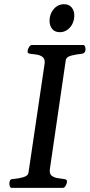

<svg xmlns="http://www.w3.org/2000/svg" viewBox="-20 -911 435 931"><path d="M25.4 -21Q25.4 -30.8 28.8 -36.6Q32.2 -42.5 43 -43Q66.9 -44.4 91.6 -51.3Q116.2 -58.1 118.2 -74.2L196.3 -602.5Q196.8 -605 196.8 -609.9Q196.8 -627.4 185.5 -635.5Q174.3 -643.6 158.4 -646.2Q142.6 -648.9 128.9 -649.9Q113.8 -651.4 113.8 -660.2Q113.8 -661.6 114.3 -663.8Q114.7 -666 114.7 -668Q114.7 -673.3 121.1 -683.1Q127.4 -692.9 135.7 -692.9H382.3Q390.6 -692.9 393.1 -683.1Q395.5 -673.3 394.5 -668Q392.1 -651.4 375 -649.9Q351.1 -647.9 326.2 -641.6Q301.3 -635.3 298.8 -618.7L221.7 -90.3Q221.2 -87.4 221.2 -82.5Q221.2 -65.4 232.4 -57.6Q243.7 -49.8 259.5 -47.4Q275.4 -44.9 289.1 -43Q297.4 -42 301 -39.8Q304.7 -37.6 304.7 -30.8Q304.7 -27.3 304.2 -24.9Q303.2 -19.5 297.9 -9.8Q292.5 0 284.2 0H37.6Q30.3 0 27.8 -7.3Q25.4 -14.6 25.4 -21ZM270 -754.9Q246.1 -754.9 233.2 -770.5Q220.2 -786.1 220.2 -810.1Q220.2 -843.3 240.5 -866.9Q260.7 -890.6 290.5 -890.6Q314 -890.6 327.1 -875.2Q340.3 -859.9 340.3 -835.9Q340.3 -814 331.1 -795.4Q321.8 -776.9 305.9 -765.9Q290 -754.9 270 -754.9Z"/></svg>

Font: Gelasio
Style: Italic
Weight: 400
Italic angle: -8.5°
Designer: Eben Sorkin
Foundry: Eben Sorkin
Version: Version 1.008